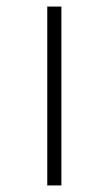

<svg xmlns="http://www.w3.org/2000/svg" viewBox="-20 -565 331 585"><path d="M124 0V-545H167V0Z"/></svg>

Font: Noto Serif Tamil ExtraLight
Style: Regular
Weight: 200
Designer: Indian Type Foundry, Tom Grace, and the Monotype Design Team
Foundry: Monotype Imaging Inc.
Version: Version 2.004; ttfautohint (v1.8.4.7-5d5b)